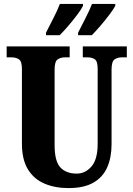

<svg xmlns="http://www.w3.org/2000/svg" viewBox="-20 -951 682 981"><path d="M330 10Q261 10 207 -13Q153 -36 122.5 -86Q92 -136 92 -218V-599Q92 -638 76.5 -648Q61 -658 39 -658H14V-714H336V-658H312Q290 -658 274.5 -647.5Q259 -637 259 -595V-210Q259 -127 288.5 -95.5Q318 -64 372 -64Q416 -64 447.5 -100.5Q479 -137 479 -216V-599Q479 -638 464.5 -648Q450 -658 427 -658H403V-714H628V-658H603Q581 -658 565.5 -647.5Q550 -637 550 -595V-214Q550 -147 528 -96.5Q506 -46 457.5 -18Q409 10 330 10ZM379 -784Q396 -818 416.5 -857.5Q437 -897 450 -931H569V-921Q560 -904 538.5 -875.5Q517 -847 492.5 -818.5Q468 -790 449 -771H379ZM215 -784Q232 -818 252.5 -857.5Q273 -897 286 -931H404V-921Q396 -904 374.5 -875.5Q353 -847 328.5 -818.5Q304 -790 285 -771H215Z"/></svg>

Font: Noto Serif Tamil ExtraCondensed Black
Style: Italic
Weight: 900
Width: 2
Italic angle: -12°
Designer: Indian Type Foundry, Tom Grace, and the Monotype Design Team
Foundry: Monotype Imaging Inc.
Version: Version 2.003; ttfautohint (v1.8.4.7-5d5b)